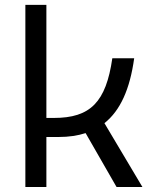

<svg xmlns="http://www.w3.org/2000/svg" viewBox="-20 -752 626 772"><path d="M82 0H166.5V-201.2H216.3C256.3 -201.2 292.5 -206.5 324.2 -216.8L448.7 0H552.7L399.9 -256.8C463.9 -307.6 502.4 -393.6 519.5 -517.6H431.6C406.2 -341.8 343.8 -277.8 196.8 -277.8H166.5V-732.4H82Z"/></svg>

Font: Cascadia Mono PL SemiLight
Style: Regular
Weight: 350
Monospace: yes
Designer: Aaron Bell
Foundry: Saja Typeworks
Version: Version 2404.023